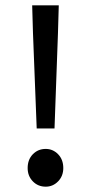

<svg xmlns="http://www.w3.org/2000/svg" viewBox="-20 -690 342 722"><path d="M118 -207 104 -566 101 -670H201L198 -566L185 -207ZM152 12Q123 12 103.5 -8Q84 -28 84 -58Q84 -90 103.5 -110Q123 -130 152 -130Q179 -130 198.5 -110Q218 -90 218 -58Q218 -28 198.5 -8Q179 12 152 12Z"/></svg>

Font: Mada Medium
Style: Regular
Weight: 500
Designer: Khaled Hosny
Version: Version 1.5